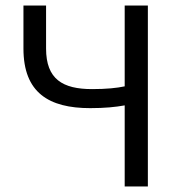

<svg xmlns="http://www.w3.org/2000/svg" viewBox="-20 -676 640 696"><path d="M432 0H516V-656H432V-363C404 -357 366 -353 314 -353C207 -353 147 -389 147 -500V-656H65V-500C65 -340 157 -284 307 -284C360 -284 399 -288 432 -294Z"/></svg>

Font: Hasklig
Style: Regular
Weight: 400
Monospace: yes
Designer: Paul D. Hunt, Teo Tuominen
Foundry: Adobe Systems Incorporated
Version: Version 2.030;PS 1.0;hotconv 16.6.51;makeotf.lib2.5.65220